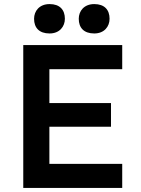

<svg xmlns="http://www.w3.org/2000/svg" viewBox="-20 -921 689 941"><path d="M94 0H579V-118H222V-300H524V-416H222V-582H579V-700H94ZM147 -829C147 -785 172 -757 223 -757C272 -757 298 -791 298 -829C298 -873 273 -901 223 -901C173 -901 147 -867 147 -829ZM366 -829C366 -785 391 -757 442 -757C491 -757 517 -791 517 -829C517 -873 492 -901 442 -901C392 -901 366 -867 366 -829Z"/></svg>

Font: Easer Grotesk Medium
Style: Regular
Weight: 500
Designer: Boardeaser, Bonnie Shaver-Troup, Thomas Jockin
Foundry: Lexend
Version: Version 1.001;Glyphs 3.1.2 (3151)